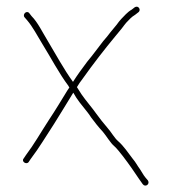

<svg xmlns="http://www.w3.org/2000/svg" viewBox="-20 -529 521 584"><path d="M390 -507 381 -500C374 -496 368 -491 363 -486C353 -476 344 -467 335 -454L316 -431C310 -423 303 -414 294 -404C276 -381 265 -365 245 -341C230 -321 216 -302 202 -280C175 -317 149 -365 125 -405C109 -431 95 -461 76 -480L69 -489C61 -499 47 -485 55 -476L62 -468C80 -447 93 -421 109 -395C134 -355 160 -305 188 -268C189 -266 190 -264 191 -263L185 -254C164 -220 150 -196 128 -163C102 -123 85 -92 58 -56L52 -47C44 -38 60 -27 67 -36L73 -45C101 -82 118 -112 145 -153C166 -186 181 -212 201 -244C202 -245 202 -246 203 -247L212 -232C224 -213 246 -190 257 -172C268 -157 280 -142 293 -128C304 -115 316 -94 327 -85C336 -77 345 -65 353 -55L368 -35C385 -12 398 9 414 31C422 42 437 31 430 20C417 5 417 4 406 -14C397 -26 394 -34 383 -47C370 -64 356 -85 340 -99C328 -109 318 -128 307 -140C294 -155 284 -168 273 -183C262 -199 241 -223 228 -242L214 -264C219 -273 225 -281 231 -289C263 -334 297 -378 331 -419L350 -442C355 -449 360 -455 364 -460C373 -469 379 -477 391 -484L400 -491C411 -498 401 -514 390 -507Z"/></svg>

Font: Electronic
Style: ExThn
Weight: 100
Version: Version 1.011